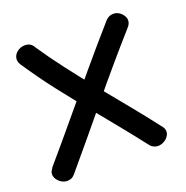

<svg xmlns="http://www.w3.org/2000/svg" viewBox="-106 -644 735 757"><g transform="rotate(-20 262.0 -266.0)"><path d="M52 14Q39 14 28 7.5Q17 1 10 -9.5Q3 -20 3 -31Q3 -38 6.5 -44.5Q10 -51 15 -58Q77 -130 143.5 -210Q210 -290 278.5 -371.5Q347 -453 414 -529Q421 -536 428.5 -539.5Q436 -543 443 -543Q457 -544 468 -537.5Q479 -531 486 -520.5Q493 -510 493 -499Q493 -492 489.5 -484.5Q486 -477 480 -471Q378 -356 279.5 -236Q181 -116 83 0Q76 8 68 11Q60 14 52 14ZM434 7Q426 7 417.5 3Q409 -1 404 -7Q378 -41 350.5 -75Q323 -109 296 -142.5Q269 -176 241.5 -209Q214 -242 187 -275.5Q160 -309 133.5 -343Q107 -377 82 -412Q57 -447 33 -483Q27 -494 27 -504Q27 -513 31.5 -521Q36 -529 43 -534.5Q50 -540 58.5 -543Q67 -546 76 -546Q88 -546 97 -541Q106 -536 112 -525Q148 -471 193.5 -411.5Q239 -352 288.5 -291.5Q338 -231 385.5 -173Q433 -115 472 -64Q478 -57 481.5 -50.5Q485 -44 485 -36Q485 -25 477.5 -15Q470 -5 458.5 1Q447 7 434 7Z"/></g></svg>

Font: Playpen Sans Deva
Style: Regular
Weight: 400
Designer: Pooja Saxena, Gunjan Panchal, Laura Meseguer, Veronika Burian, José Scaglione
Foundry: TypeTogether
Version: Version 2.000